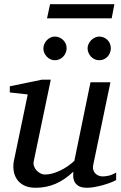

<svg xmlns="http://www.w3.org/2000/svg" viewBox="-20 -867 567 899"><path d="M523.9 -23.9Q514.6 -18.6 498.3 -12.2Q481.9 -5.9 462.9 -0.5Q443.8 4.9 424.1 8.5Q404.3 12.2 388.2 12.2Q359.9 12.2 346.2 2.7Q332.5 -6.8 327.4 -19.3Q322.3 -31.7 322.8 -44.4Q323.2 -57.1 323.2 -63Q283.7 -25.4 240.5 -6.6Q197.3 12.2 147 12.2Q112.3 12.2 90.3 0Q68.4 -12.2 57.1 -30.8Q45.9 -49.3 43.5 -71.3Q41 -93.3 44.9 -112.8L109.9 -424.8L25.9 -434.1V-462.9L176.8 -494.1H217.8L138.2 -112.8Q135.3 -100.1 139.4 -88.6Q143.6 -77.1 151.6 -68.6Q159.7 -60.1 169.9 -54.9Q180.2 -49.8 189.9 -49.8Q208 -49.8 226.3 -54.9Q244.6 -60.1 262.7 -68.8Q280.8 -77.6 297.4 -89.1Q314 -100.6 328.1 -113.8L403.8 -481.9H497.1L417 -97.2Q413.6 -81.5 417 -71Q420.4 -60.5 427.5 -53.7Q434.6 -46.9 443.6 -43.9Q452.6 -41 460.9 -41Q470.7 -41 486.8 -43.9Q502.9 -46.9 523.9 -59.1ZM292 -641.1Q292 -629.9 287.6 -619.6Q283.2 -609.4 275.6 -601.6Q268.1 -593.8 258.1 -589.4Q248 -585 236.8 -585Q226.1 -585 216.3 -589.4Q206.5 -593.8 199.2 -601.6Q191.9 -609.4 187.5 -619.1Q183.1 -628.9 183.1 -640.1Q183.1 -650.9 187.5 -660.9Q191.9 -670.9 199.2 -678.7Q206.5 -686.5 216.3 -691.2Q226.1 -695.8 236.8 -695.8Q248 -695.8 258.1 -691.4Q268.1 -687 275.6 -679.7Q283.2 -672.4 287.6 -662.4Q292 -652.3 292 -641.1ZM499 -641.1Q499 -629.9 494.9 -619.6Q490.7 -609.4 483.4 -601.6Q476.1 -593.8 466.1 -589.4Q456.1 -585 444.8 -585Q433.6 -585 423.6 -589.4Q413.6 -593.8 406.2 -601.6Q398.9 -609.4 394.5 -619.6Q390.1 -629.9 390.1 -641.1Q390.1 -651.4 394.8 -661.4Q399.4 -671.4 407 -679Q414.6 -686.5 424.6 -691.2Q434.6 -695.8 444.8 -695.8Q456.1 -695.8 466.1 -691.4Q476.1 -687 483.4 -679.7Q490.7 -672.4 494.9 -662.4Q499 -652.3 499 -641.1ZM502.9 -781.2H200.2L214.4 -847.2H515.6Z"/></svg>

Font: Charis SIL Viet
Style: Italic
Weight: 400
Italic angle: -11°
Foundry: SIL International
Version: Version 5.000